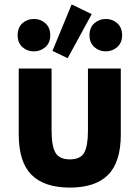

<svg xmlns="http://www.w3.org/2000/svg" viewBox="-20 -837 633 871"><path d="M297 14Q181 14 123 -44Q65 -102 65 -227V-526H214V-244Q214 -175 231.5 -144.5Q249 -114 297 -114Q345 -114 362 -144.5Q379 -175 379 -244V-526H528V-227Q528 -102 470.5 -44Q413 14 297 14ZM287 -573 218 -606 305 -817 396 -773ZM134 -604Q103 -604 81.5 -623.5Q60 -643 60 -677Q60 -712 81.5 -731.5Q103 -751 134 -751Q164 -751 186 -731.5Q208 -712 208 -677Q208 -643 186 -623.5Q164 -604 134 -604ZM460 -604Q430 -604 408 -623.5Q386 -643 386 -677Q386 -712 408 -731.5Q430 -751 460 -751Q490 -751 512 -731.5Q534 -712 534 -677Q534 -643 512 -623.5Q490 -604 460 -604Z"/></svg>

Font: Ubuntu Sans ExtraBold
Style: Regular
Weight: 800
Designer: Dalton Maag Ltd
Foundry: Dalton Maag Ltd
Version: Version 1.006; ttfautohint (v1.8.4.7-5d5b)